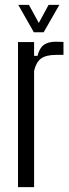

<svg xmlns="http://www.w3.org/2000/svg" viewBox="-20 -774 287 794"><path d="M54.5 0V-600H121V-543H135Q143.5 -576 161.8 -588.8Q180 -601.5 211 -601.5Q219 -601.5 227.8 -601Q236.5 -600.5 242.5 -600.5V-547H211.5Q169.5 -547 149.2 -531.5Q129 -516 121 -481V0ZM120 -640.5 55.5 -754H99.5L140.5 -679L181 -754H225.5L160.5 -640.5Z"/></svg>

Font: Big Shoulders Display Thin
Style: Regular
Weight: 400
Version: Version 2.002